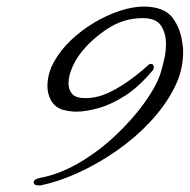

<svg xmlns="http://www.w3.org/2000/svg" viewBox="-20 -486 576 583"><path d="M103 77H98Q94 77 89.5 76Q85 75 83 71Q82 70 82 68Q82 58 102 54Q161 43 220 8.5Q279 -26 329.5 -73.5Q380 -121 416.5 -171Q453 -221 467 -262Q473 -282 478.5 -305.5Q484 -329 484 -352Q484 -385 469 -408Q454 -431 413 -431Q356 -431 307 -399Q258 -367 226 -326Q210 -306 199 -280.5Q188 -255 188 -233Q188 -214 199 -201Q210 -188 239 -188Q247 -188 256.5 -189Q266 -190 278 -193Q310 -201 351.5 -227.5Q393 -254 433 -291Q435 -291 436 -291.5Q437 -292 438 -292Q447 -292 447 -282Q447 -278 445 -274Q403 -223 360 -195.5Q317 -168 278.5 -157.5Q240 -147 212 -147Q199 -147 188 -149Q177 -151 169 -153Q145 -162 134.5 -182Q124 -202 124 -224Q124 -262 143.5 -297.5Q163 -333 195 -363.5Q227 -394 265.5 -417Q304 -440 343.5 -453Q383 -466 416 -466Q478 -466 504 -432Q530 -398 535 -345Q536 -341 536 -336Q536 -331 536 -326Q536 -271 508.5 -217.5Q481 -164 435.5 -115.5Q390 -67 333 -27.5Q276 12 216.5 39Q157 66 103 77Z"/></svg>

Font: WindSong Medium
Style: Regular
Weight: 500
Designer: Robert E. Leuschke
Foundry: Robert E. Leuschke
Version: Version 1.010; ttfautohint (v1.8.3)